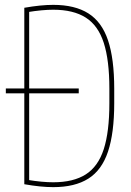

<svg xmlns="http://www.w3.org/2000/svg" viewBox="-20 -760 540 790"><path d="M4 -376V-396H304V-376ZM199 10Q148 10 80 -2V-728Q148 -740 199 -740Q288 -740 343.5 -705Q399 -670 424.5 -594Q450 -518 450 -395V-335Q450 -213 424.5 -136.5Q399 -60 343.5 -25Q288 10 199 10ZM93 -20Q123 -15 150 -12.5Q177 -10 199 -10Q282 -10 333 -42.5Q384 -75 407 -146.5Q430 -218 430 -335V-395Q430 -512 407 -583.5Q384 -655 333 -687.5Q282 -720 199 -720Q177 -720 150 -717.5Q123 -715 93 -710L100 -720V-10Z"/></svg>

Font: M PLUS Code Latin Thin
Style: Regular
Weight: 250
Designer: Coji Morishita
Foundry: UNDERFOREST DESIGN
Version: Version 1.002; ttfautohint (v1.8.3)